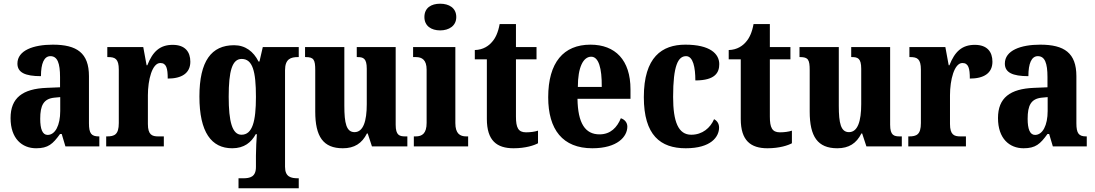

<svg xmlns="http://www.w3.org/2000/svg" viewBox="-20 -790 5909 1036"><path d="M175 10C240 10 265 -13 304 -67H313L333 0H516V-54H513C473 -54 460 -70 460 -125V-379C460 -504 395 -549 265 -549C160 -549 74 -518 74 -447C74 -399 115 -379 201 -379C201 -448 218 -487 252 -487C290 -487 304 -449 304 -374V-319L232 -316C102 -311 37 -262 37 -153C37 -42 99 10 175 10ZM237 -62C209 -62 197 -94 197 -149C197 -221 215 -257 273 -263L305 -266V-191C305 -114 278 -62 237 -62Z M553 0H864V-54H834C801 -54 778 -62 778 -121V-276C778 -359 801 -450 845 -450C878 -450 885 -421 885 -366C959 -366 1007 -394 1007 -457C1007 -510 979 -548 912 -548C843 -548 804 -512 775 -438H771L753 -536H559V-482H563C601 -482 621 -473 621 -414V-126C621 -63 597 -54 557 -54H553Z M1267 226H1592V172H1589C1550 172 1518 165 1518 110V-411C1518 -473 1550 -482 1588 -482H1592V-536H1398L1380 -458H1375C1348 -512 1304 -546 1243 -546C1121 -546 1056 -461 1056 -269C1056 -76 1121 10 1233 10C1298 10 1336 -22 1360 -66H1366C1364 -37 1361 12 1361 50V111C1361 165 1329 172 1291 172H1267ZM1283 -63C1233 -63 1214 -134 1214 -268C1214 -408 1233 -472 1284 -472C1343 -472 1361 -406 1361 -267C1361 -135 1342 -63 1283 -63Z M1830 10C1892 10 1933 -16 1960 -70H1964L1987 0H2178V-54H2168C2136 -54 2115 -59 2115 -117V-536H1905V-482H1908C1940 -482 1959 -476 1959 -419V-228C1959 -136 1940 -77 1893 -77C1849 -77 1838 -125 1838 -219V-536H1626V-482H1629C1673 -482 1681 -468 1681 -411V-188C1681 -53 1724 10 1830 10Z M2355 -626C2402 -626 2442 -650 2442 -698C2442 -748 2402 -770 2355 -770C2307 -770 2270 -748 2270 -698C2270 -650 2307 -626 2355 -626ZM2213 0H2506V-54H2496C2462 -54 2437 -69 2437 -126V-536H2209V-482H2224C2257 -482 2282 -467 2282 -414V-127C2282 -70 2258 -54 2223 -54H2213Z M2751 10C2817 10 2863 -6 2883 -17V-85C2865 -79 2841 -76 2818 -76C2776 -76 2764 -102 2764 -161V-470H2875V-536H2764V-660H2676C2668 -615 2653 -584 2636 -565C2619 -544 2588 -521 2542 -520V-470H2607V-148C2607 -31 2661 10 2751 10Z M3176 10C3312 10 3365 -53 3365 -107C3365 -130 3349 -146 3330 -152C3310 -103 3275 -65 3215 -65C3138 -65 3098 -124 3096 -257H3382V-308C3382 -466 3300 -549 3166 -549C3021 -549 2938 -453 2938 -265C2938 -91 3016 10 3176 10ZM3227 -321H3098C3098 -427 3127 -484 3170 -484C3210 -484 3228 -423 3227 -321Z M3680 10C3817 10 3860 -52 3860 -102C3860 -122 3850 -138 3833 -147C3813 -100 3770 -63 3710 -63C3640 -63 3612 -133 3612 -267C3612 -437 3639 -487 3682 -487C3720 -487 3732 -426 3732 -356C3842 -356 3861 -401 3861 -444C3861 -500 3811 -549 3678 -549C3552 -549 3454 -482 3454 -266C3454 -60 3544 10 3680 10Z M4121 10C4187 10 4233 -6 4253 -17V-85C4235 -79 4211 -76 4188 -76C4146 -76 4134 -102 4134 -161V-470H4245V-536H4134V-660H4046C4038 -615 4023 -584 4006 -565C3989 -544 3958 -521 3912 -520V-470H3977V-148C3977 -31 4031 10 4121 10Z M4498 10C4560 10 4601 -16 4628 -70H4632L4655 0H4846V-54H4836C4804 -54 4783 -59 4783 -117V-536H4573V-482H4576C4608 -482 4627 -476 4627 -419V-228C4627 -136 4608 -77 4561 -77C4517 -77 4506 -125 4506 -219V-536H4294V-482H4297C4341 -482 4349 -468 4349 -411V-188C4349 -53 4392 10 4498 10Z M4881 0H5192V-54H5162C5129 -54 5106 -62 5106 -121V-276C5106 -359 5129 -450 5173 -450C5206 -450 5213 -421 5213 -366C5287 -366 5335 -394 5335 -457C5335 -510 5307 -548 5240 -548C5171 -548 5132 -512 5103 -438H5099L5081 -536H4887V-482H4891C4929 -482 4949 -473 4949 -414V-126C4949 -63 4925 -54 4885 -54H4881Z M5503 10C5568 10 5593 -13 5632 -67H5641L5661 0H5844V-54H5841C5801 -54 5788 -70 5788 -125V-379C5788 -504 5723 -549 5593 -549C5488 -549 5402 -518 5402 -447C5402 -399 5443 -379 5529 -379C5529 -448 5546 -487 5580 -487C5618 -487 5632 -449 5632 -374V-319L5560 -316C5430 -311 5365 -262 5365 -153C5365 -42 5427 10 5503 10ZM5565 -62C5537 -62 5525 -94 5525 -149C5525 -221 5543 -257 5601 -263L5633 -266V-191C5633 -114 5606 -62 5565 -62Z"/></svg>

Font: Noto Serif Myanmar Condensed ExtraBold
Style: Regular
Weight: 800
Width: 3
Designer: Ben Mitchell and the Monotype Design Team
Foundry: Monotype Imaging Inc.
Version: Version 2.106